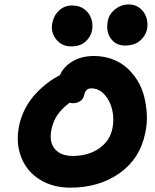

<svg xmlns="http://www.w3.org/2000/svg" viewBox="-20 -925 709 878"><path d="M551.8 -716.8Q509.8 -716.8 486.6 -749Q463.4 -781.2 473.1 -830.1Q479.5 -861.8 507.1 -883.3Q534.7 -904.8 567.9 -904.8Q599.1 -904.8 620.6 -887Q642.1 -869.1 649.7 -843.8Q657.2 -818.4 652.8 -792Q646 -761.2 620.4 -739Q594.7 -716.8 551.8 -716.8ZM305.2 -712.9Q262.2 -712.9 236.6 -745.4Q210.9 -777.8 219.2 -819.8Q226.6 -856 251 -877.9Q275.4 -899.9 310.1 -899.9Q344.2 -899.9 367.2 -881.8Q390.1 -863.8 397.9 -837.9Q405.8 -812 400.9 -785.2Q394 -754.9 370.1 -733.9Q346.2 -712.9 305.2 -712.9ZM301.8 -66.9Q220.7 -66.9 161.4 -104.2Q102.1 -141.6 76.9 -206.1Q51.8 -270.5 66.9 -348.1Q75.7 -392.1 96.9 -431.4Q118.2 -470.7 145.8 -499.3Q173.3 -527.8 200.2 -547.9Q227.1 -567.9 253.9 -581.1Q269.5 -619.1 311 -644Q352.5 -668.9 409.2 -668.9Q453.6 -668.9 491.9 -655Q530.3 -641.1 558.3 -616.5Q586.4 -591.8 607.7 -558.1Q628.9 -524.4 638.9 -485.1Q648.9 -445.8 651.4 -402.6Q653.8 -359.4 644 -315.9Q620.1 -198.7 526.4 -132.8Q432.6 -66.9 301.8 -66.9ZM214.8 -330.1Q204.1 -275.4 231 -243.7Q257.8 -211.9 312 -211.9Q383.8 -211.9 433.3 -246.3Q482.9 -280.8 494.1 -337.9Q502.9 -379.4 493.4 -421.6Q483.9 -463.9 458 -492.4Q432.1 -521 397 -521Q371.6 -521 365.2 -491.2Q361.8 -473.1 347.4 -463.1Q333 -453.1 314.9 -453.1Q303.7 -453.1 297.9 -455.1Q260.7 -426.3 241.5 -397.7Q222.2 -369.1 214.8 -330.1Z"/></svg>

Font: Shantell Sans Irregular Bouncy
Style: Bold Italic
Weight: 700
Italic angle: -11.31°
Designer: Stephen Nixon, Anya Danilova, Shantell Martin
Foundry: Arrow Type
Version: Version 1.006;[9816181b4]